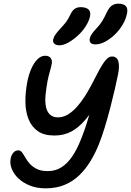

<svg xmlns="http://www.w3.org/2000/svg" viewBox="-20 -1019 714 1047"><path d="M229 8Q180 8 143 -7Q106 -22 81.5 -45Q57 -68 45.5 -95Q34 -122 37 -146Q38 -160 43.5 -172Q49 -184 58 -191.5Q67 -199 80 -199Q92 -199 100.5 -187.5Q109 -176 118.5 -159Q128 -142 143 -125.5Q158 -109 181 -97.5Q204 -86 241 -86Q283 -86 315.5 -107Q348 -128 373.5 -165.5Q399 -203 419 -253Q432 -284 444.5 -321Q457 -358 468 -396.5Q479 -435 489 -471Q499 -507 507 -536Q515 -565 521 -581L517 -472Q482 -409 445.5 -366Q409 -323 368.5 -301.5Q328 -280 277 -280Q220 -280 186 -304Q152 -328 135.5 -369.5Q119 -411 118.5 -463.5Q118 -516 129 -573Q137 -614 151.5 -646Q166 -678 185 -696.5Q204 -715 226 -715Q248 -715 257 -701.5Q266 -688 262 -670Q259 -653 252 -629.5Q245 -606 239 -576Q232 -537 228.5 -502Q225 -467 230 -439.5Q235 -412 251 -395.5Q267 -379 297 -379Q324 -379 350 -394.5Q376 -410 400 -437Q424 -464 445 -497.5Q466 -531 484 -566Q503 -603 520.5 -636Q538 -669 555.5 -690Q573 -711 590 -711Q618 -711 625.5 -684Q633 -657 623 -610Q617 -580 606.5 -534Q596 -488 582 -434Q568 -380 552 -327Q536 -274 519 -232Q500 -184 473.5 -140.5Q447 -97 412.5 -63.5Q378 -30 332.5 -11Q287 8 229 8ZM502 -777Q482 -777 474.5 -785Q467 -793 469 -807Q472 -821 480.5 -833.5Q489 -846 505 -863Q526 -885 538 -905Q550 -925 563 -953Q575 -978 590 -988.5Q605 -999 624 -999Q653 -999 665.5 -986.5Q678 -974 673 -947Q667 -915 648.5 -884Q630 -853 604.5 -829Q579 -805 552 -791Q525 -777 502 -777ZM304 -772Q286 -772 276.5 -780.5Q267 -789 270 -804Q273 -817 281.5 -829.5Q290 -842 308 -862Q329 -884 340 -898.5Q351 -913 362 -936Q373 -961 387 -970.5Q401 -980 419 -980Q449 -980 462.5 -967.5Q476 -955 471 -930Q465 -903 447 -875Q429 -847 403.5 -824Q378 -801 352 -786.5Q326 -772 304 -772Z"/></svg>

Font: Shantell Sans Medium
Style: Italic
Weight: 500
Italic angle: -11°
Designer: Stephen Nixon, Anya Danilova, Shantell Martin
Foundry: Arrow Type
Version: Version 1.011;[c5ecc13dd]